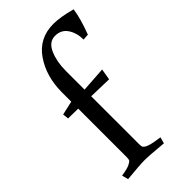

<svg xmlns="http://www.w3.org/2000/svg" viewBox="-226 -784 857 857"><g transform="rotate(-45 203.0 -355.0)"><path d="M107 -474Q107 -575 156.5 -646.5Q206 -718 296 -718Q339 -718 406 -700Q399 -649 371 -575L342 -573Q342 -615 322 -645Q302 -675 263.5 -675Q225 -675 206 -631.5Q187 -588 187 -531V-412L306 -420L297 -367L187 -370V-67Q187 -54 190 -49Q193 -44 202 -39Q219 -30 262 -24L276 -22L268 8Q183 0 153.5 0Q124 0 42 8L34 -22Q73 -28 87.5 -35.5Q102 -43 104.5 -48Q107 -53 107 -66V-372L44 -373L41 -401L107 -416Z"/></g></svg>

Font: Buenard
Style: Regular
Weight: 400
Designer: Gustavo Ibarra
Foundry: FontFuror
Version: Version 1.001 2011